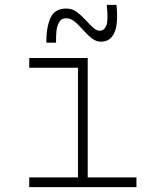

<svg xmlns="http://www.w3.org/2000/svg" viewBox="-20 -768 640 788"><path d="M300 -40V-490H100V-530H340V-40H540V0H100V-40ZM252 -733Q276 -733 295 -719Q314 -705 338 -679Q355 -660 366.5 -651Q378 -642 389 -642Q408 -642 416.5 -663.5Q425 -685 418 -748H458Q463 -701 458.5 -667.5Q454 -634 438 -615.5Q422 -597 394 -597Q375 -597 358.5 -609.5Q342 -622 320 -646Q300 -669 284.5 -681Q269 -693 252 -693Q231 -693 222 -675.5Q213 -658 211.5 -640Q210 -622 210 -593H170Q170 -657 187.5 -695Q205 -733 252 -733Z"/></svg>

Font: Fliege Mono Thin
Style: Regular
Weight: 100
Version: Version 0.020;Glyphs 3.3 (3306)